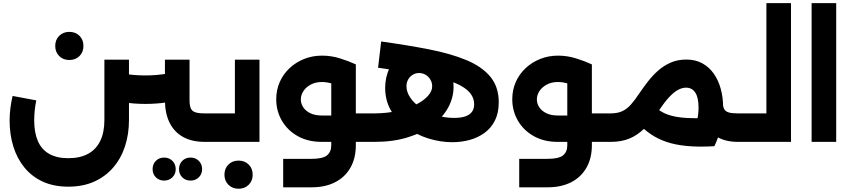

<svg xmlns="http://www.w3.org/2000/svg" viewBox="-20 -886 5316 1199"><path d="M1295.6 0V-177.9Q1304.9 -177.9 1310.2 -153.8Q1315.6 -129.7 1315.6 -90Q1315.6 -49.1 1310.2 -24.6Q1304.9 0 1295.6 0ZM1259.1 0Q1178.9 0 1123.4 -30.6Q1068 -61.3 1039 -119.9Q1010 -178.4 1010 -261.4V-513.4H1163.6V-261.4Q1163.6 -228.6 1171.1 -210.3Q1178.7 -192 1199.4 -184.9Q1220 -177.9 1259.1 -177.9H1295.6V0ZM888 -237Q820.6 -237 756.3 -246.5Q692 -256 631.9 -274V-458.6Q685.7 -437.4 751.2 -426.1Q816.7 -414.9 888 -414.9Q959.9 -414.9 1024.2 -426.4Q1088.6 -438 1143.6 -459.7V-274Q1083.9 -256 1019.9 -246.5Q955.9 -237 888 -237ZM406.7 279.7Q315 279.7 246.4 247.9Q177.7 216 131.9 159.4Q86 102.9 63 27.9Q40 -47 40 -134.1Q40 -172.4 45 -211.1Q50 -249.9 58.6 -286.9L206.6 -259.1Q200 -226.9 196.8 -196.1Q193.6 -165.3 193.6 -134.1Q193.6 -58.4 216.4 -5.4Q239.3 47.6 286.8 74.7Q334.3 101.9 406.7 101.9Q479.6 101.9 529.7 74.7Q579.9 47.6 605.9 -5.7Q631.9 -59 631.9 -136.4V-513.4H785.4V-136.4Q785.4 -48.1 760.7 27.4Q736 102.9 687.6 159.4Q639.1 216 568.8 247.9Q498.4 279.7 406.7 279.7ZM413 -511.3Q374.7 -511.3 349.8 -535.9Q324.9 -560.6 324.9 -598.9Q324.9 -637.6 349.8 -662.3Q374.7 -687 413 -687Q451.7 -687 476.4 -662.3Q501.1 -637.6 501.1 -598.9Q501.1 -560.6 476.4 -535.9Q451.7 -511.3 413 -511.3ZM1169.7 241.7Q1138.6 241.7 1118.2 221.4Q1097.9 201.1 1097.9 170.4Q1097.9 138.9 1118.2 118.4Q1138.6 98 1169.7 98Q1200.9 98 1221.5 118.4Q1242.1 138.9 1242.1 170.4Q1242.1 201.1 1221.5 221.4Q1200.9 241.7 1169.7 241.7ZM1004.9 241.7Q973.7 241.7 953.4 221.4Q933 201.1 933 170.4Q933 138.9 953.4 118.4Q973.7 98 1004.9 98Q1036 98 1056.6 118.4Q1077.3 138.9 1077.3 170.4Q1077.3 201.1 1056.6 221.4Q1036 241.7 1004.9 241.7Z M1446.9 -513.4H1600.4V0H1296V-177.9H1446.9ZM1296 0Q1286.7 0 1281.4 -24.5Q1276 -49 1276 -90.3Q1276 -130.1 1281.4 -154Q1286.7 -177.9 1296 -177.9ZM1469.7 292.6Q1431.4 292.6 1406.5 267.9Q1381.6 243.3 1381.6 205Q1381.6 166.3 1406.5 141.6Q1431.4 116.9 1469.7 116.9Q1508.4 116.9 1533.1 141.6Q1557.9 166.3 1557.9 205Q1557.9 243.3 1533.1 267.9Q1508.4 292.6 1469.7 292.6Z M2168.3 0V-177.9H2318.9V0ZM2318.9 0V-177.9Q2328.1 -177.9 2333.5 -153.8Q2338.9 -129.7 2338.9 -90Q2338.9 -49.1 2333.5 -24.6Q2328.1 0 2318.9 0ZM1748.4 283.7V105.9H1926.3Q1995.1 105.9 2021.9 84.3Q2048.6 62.7 2048.6 20.9V-483.9H2202.1V20.9Q2202.1 102.3 2168.2 161.5Q2134.3 220.7 2072.4 252.2Q2010.4 283.7 1926.3 283.7ZM1989.4 0Q1902.9 0 1839.1 -36Q1775.3 -72 1740.1 -132.6Q1705 -193.3 1705 -265.7Q1705 -324.6 1727 -374.1Q1749 -423.6 1788.4 -460.5Q1827.9 -497.4 1879.7 -518Q1931.6 -538.6 1990.7 -538.6Q2048.9 -538.6 2104 -521.2Q2159.1 -503.9 2202.1 -483.9L2138.9 -326Q2055.1 -373.9 1990.7 -373.9Q1951.4 -373.9 1921.7 -358.4Q1892 -342.9 1875.3 -318.1Q1858.6 -293.4 1858.6 -265.1Q1858.6 -238.9 1873.8 -215.9Q1889 -192.9 1918.3 -178.8Q1947.6 -164.7 1989.4 -164.7H2148.3V0Z M2804.7 2Q2730.1 2 2655.6 -21.2Q2581.1 -44.4 2519.9 -88.4Q2458.7 -132.3 2422 -195Q2385.3 -257.7 2385.3 -336.9Q2385.3 -404.9 2413 -461.6Q2440.7 -518.4 2488.2 -552.6Q2535.7 -586.7 2595.4 -586.7Q2641.1 -586.7 2680.4 -567Q2719.6 -547.3 2749.4 -513.4Q2779.1 -479.4 2795.8 -435.6Q2812.4 -391.9 2812.4 -343.7Q2812.4 -276.4 2778.9 -214.6Q2745.3 -152.9 2681.1 -104.5Q2617 -56.1 2525.6 -28.1Q2434.1 0 2319 0V-177.9Q2399 -178.4 2465 -193.9Q2531 -209.3 2579 -233.7Q2627 -258.1 2652.9 -287.7Q2678.9 -317.3 2678.9 -346.6Q2678.9 -369.9 2667.7 -388.8Q2656.6 -407.7 2637.9 -418.9Q2619.3 -430 2596.6 -430Q2575.4 -430 2557.5 -419.1Q2539.6 -408.3 2528.9 -389.6Q2518.3 -370.9 2518.3 -347.4Q2518.3 -311.4 2542.1 -276.2Q2566 -241 2607.9 -212.4Q2649.7 -183.7 2703.4 -166.7Q2757.1 -149.7 2816.3 -149.7Q2858.9 -149.7 2886.4 -159.4Q2913.9 -169 2927.4 -187.9Q2941 -206.7 2941 -234Q2941 -286.7 2896.1 -324.7Q2851.1 -362.7 2755.6 -392.2Q2660 -421.7 2508 -449.6Q2501.3 -439.1 2493.8 -437.9Q2486.3 -436.7 2478.8 -440Q2471.3 -443.3 2463 -444.3Q2435.3 -449.3 2404.5 -453.8Q2373.7 -458.3 2341 -463.1L2360.3 -627Q2523.6 -604.3 2658.2 -578Q2792.9 -551.7 2890.6 -511.5Q2988.4 -471.3 3041.5 -407.6Q3094.6 -343.9 3094.6 -247.4Q3094.6 -181.1 3070.9 -133.8Q3047.3 -86.4 3006.1 -56.4Q2965 -26.4 2913.2 -12.2Q2861.4 2 2804.7 2ZM2319 0Q2309.7 0 2304.4 -24.6Q2299 -49.1 2299 -90.4Q2299 -130.1 2304.4 -154Q2309.7 -177.9 2319 -177.9Z M3642.3 0V-177.9H3792.9V0ZM3792.9 0V-177.9Q3802.1 -177.9 3807.5 -153.8Q3812.9 -129.7 3812.9 -90Q3812.9 -49.1 3807.5 -24.6Q3802.1 0 3792.9 0ZM3222.4 283.7V105.9H3400.3Q3469.1 105.9 3495.9 84.3Q3522.6 62.7 3522.6 20.9V-483.9H3676.1V20.9Q3676.1 102.3 3642.2 161.5Q3608.3 220.7 3546.4 252.2Q3484.4 283.7 3400.3 283.7ZM3463.4 0Q3376.9 0 3313.1 -36Q3249.3 -72 3214.1 -132.6Q3179 -193.3 3179 -265.7Q3179 -324.6 3201 -374.1Q3223 -423.6 3262.4 -460.5Q3301.9 -497.4 3353.7 -518Q3405.6 -538.6 3464.7 -538.6Q3522.9 -538.6 3578 -521.2Q3633.1 -503.9 3676.1 -483.9L3612.9 -326Q3529.1 -373.9 3464.7 -373.9Q3425.4 -373.9 3395.7 -358.4Q3366 -342.9 3349.3 -318.1Q3332.6 -293.4 3332.6 -265.1Q3332.6 -238.9 3347.8 -215.9Q3363 -192.9 3392.3 -178.8Q3421.6 -164.7 3463.4 -164.7H3622.3V0Z M4587.4 0Q4512.1 0 4458.7 -30.6Q4405.3 -61.3 4376.8 -119.9Q4348.3 -178.4 4348.3 -261.4V-280.9L4485 -271.7L4492.4 -248.9Q4494.1 -221.1 4502.3 -205.4Q4510.4 -189.7 4530.8 -183.8Q4551.1 -177.9 4587.4 -177.9H4623.9V0ZM3793 0Q3783.7 0 3778.4 -24.6Q3773 -49.1 3773 -90.4Q3773 -130.1 3778.4 -154Q3783.7 -177.9 3793 -177.9ZM3793 0V-177.9Q3835.3 -177.9 3864.7 -191.1Q3894.1 -204.4 3918.9 -232Q3943.7 -259.6 3970.7 -300.6Q3996 -337.7 4024.9 -375.3Q4053.7 -412.9 4089 -444.3Q4124.3 -475.7 4167.7 -494.9Q4211.1 -514.1 4266 -514.1Q4322.4 -514.1 4365.4 -490.8Q4408.3 -467.4 4437.3 -426.2Q4466.3 -385 4481.1 -330.4Q4495.9 -275.9 4495.9 -212.9Q4495.9 -156.7 4481.9 -92.2Q4467.9 -27.7 4441 27.1L4295.3 -37.3Q4318.3 -77.3 4330.3 -122.1Q4342.3 -167 4342.3 -212.9Q4342.3 -277.7 4321.7 -308.1Q4301.1 -338.6 4264.3 -338.6Q4239.3 -338.6 4212.9 -324.1Q4186.6 -309.6 4158 -278.6Q4129.4 -247.7 4096 -198Q4049.7 -128.9 4005.5 -85.3Q3961.3 -41.7 3910.9 -20.9Q3860.6 0 3793 0ZM4432.6 -150.7 4441 27.1Q4341.9 32.7 4269 25.6Q4196.1 18.6 4141.5 -0.1Q4086.9 -18.9 4044.4 -47.9Q4001.9 -77 3965.4 -115L4067 -223Q4101.1 -187.9 4149.9 -170.5Q4198.7 -153.1 4267.9 -149.4Q4337.1 -145.7 4432.6 -150.7ZM4623.9 0V-177.9Q4633.1 -177.9 4638.5 -153.8Q4643.9 -129.7 4643.9 -90Q4643.9 -49.1 4638.5 -24.6Q4633.1 0 4623.9 0Z M4624 0V-177.9H4766V-866.3H4919.6V0ZM4624 0Q4614.7 0 4609.4 -24.5Q4604 -49 4604 -90.3Q4604 -130.1 4609.4 -154Q4614.7 -177.9 4624 -177.9Z M5048.3 0V-866.3H5201.9V0Z"/></svg>

Font: Alexandria
Style: Regular
Weight: 400
Designer: Mohamed Gaber
Foundry: Kief Type Foundry
Version: Version 5.100